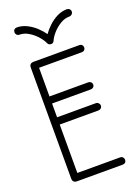

<svg xmlns="http://www.w3.org/2000/svg" viewBox="-160 -925 726 995"><g transform="rotate(-20 203.5 -428.0)"><path d="M338 -40Q347 -40 352.5 -34Q358 -28 358 -20Q358 -11 352.5 -5.5Q347 0 338 0H86Q62 0 62 -24V-635Q62 -659 86 -659H338Q347 -659 352.5 -653.5Q358 -648 358 -639Q358 -631 352.5 -625.5Q347 -620 338 -620H102V-462H316Q324 -462 330 -456.5Q336 -451 336 -442Q336 -434 330 -428.5Q324 -423 316 -423H102V-347H316Q324 -347 330 -341Q336 -335 336 -327Q336 -318 330 -312.5Q324 -307 316 -307H102V-40ZM185 -725Q177 -744 158.5 -765Q140 -786 115.5 -801Q91 -816 65 -816Q56 -816 50.5 -822Q45 -828 45 -836Q45 -845 50.5 -850.5Q56 -856 65 -856Q93 -856 120 -842.5Q147 -829 168.5 -808.5Q190 -788 203 -769Q216 -788 237.5 -808.5Q259 -829 285.5 -842.5Q312 -856 341 -856Q349 -856 355 -850.5Q361 -845 361 -836Q361 -828 355 -822Q349 -816 341 -816Q314 -816 289.5 -801Q265 -786 246.5 -765Q228 -744 220 -725Q215 -714 203 -714Q191 -714 185 -725Z"/></g></svg>

Font: Libertine Sup Light
Style: Regular
Weight: 300
Designer: Bastien Sozeau
Foundry: NBR — Bastien Sozeau
Version: Version 2.003; ttfautohint (v1.8.4.7-5d5b);gftools[0.9.33]